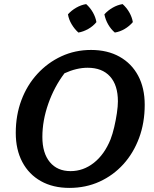

<svg xmlns="http://www.w3.org/2000/svg" viewBox="-20 -907 751 938"><path d="M319 11Q239 11 180 -22Q121 -55 89 -115.5Q57 -176 57 -258Q57 -344 84.5 -417.5Q112 -491 162.5 -546Q213 -601 280 -632Q347 -663 425 -663Q505 -663 564 -630Q623 -597 655 -537Q687 -477 687 -395Q687 -307 659.5 -233Q632 -159 582.5 -104.5Q533 -50 466 -19.5Q399 11 319 11ZM325 -71Q387 -71 438.5 -111.5Q490 -152 520 -226Q530 -252 538 -286Q546 -320 551 -354Q556 -388 556 -412Q556 -491 517.5 -533.5Q479 -576 408 -576Q354 -576 295 -549Q245 -483 216 -400.5Q187 -318 187 -238Q187 -159 223.5 -115Q260 -71 325 -71ZM401 -887Q421 -869 434 -846Q447 -823 451 -799Q435 -779 411 -765.5Q387 -752 363 -748Q344 -765 330 -788.5Q316 -812 312 -837Q329 -856 352.5 -869.5Q376 -883 401 -887ZM579 -887Q599 -869 612 -846Q625 -823 629 -799Q612 -779 589 -765.5Q566 -752 541 -748Q522 -764 508.5 -787.5Q495 -811 490 -837Q507 -856 530.5 -869.5Q554 -883 579 -887Z"/></svg>

Font: Piazzolla SemiBold
Style: Italic
Weight: 600
Italic angle: -11.3°
Designer: Juan Pablo del Peral
Foundry: Huerta Tipografica
Version: Version 1.330